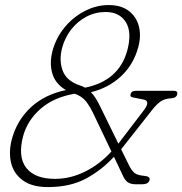

<svg xmlns="http://www.w3.org/2000/svg" viewBox="-20 -730 722 760"><path d="M467.5 -32.5 431 -109.5Q383 -57 320.5 -23.2Q258 10.5 169.5 10.5Q107 10.5 70.8 -15.8Q34.5 -42 24 -85Q13.5 -128 27 -179.5Q47.5 -254.5 102.2 -305.2Q157 -356 241 -373.5Q199.5 -397.5 187.2 -439Q175 -480.5 188 -529Q202 -581 236 -622Q270 -663 315.8 -686.5Q361.5 -710 410 -710Q459 -710 489.2 -687.2Q519.5 -664.5 529.5 -626.8Q539.5 -589 527.5 -544Q508.5 -473.5 458.5 -427.5Q408.5 -381.5 340 -365Q350.5 -354.5 359.8 -339.5Q369 -324.5 379 -303.5L448.5 -161.5L549 -293Q577.5 -330.5 548 -336L507.5 -344Q498.5 -346 497 -349.5Q495.5 -353 497 -358Q500.5 -370.5 517 -370.5H668.5Q685.5 -370.5 681 -354.5Q679.5 -349.5 674.2 -345.8Q669 -342 658 -341Q632.5 -339.5 616.8 -329Q601 -318.5 583.5 -296.5L459.5 -139L489.5 -78Q500.5 -56 511.5 -46.2Q522.5 -36.5 550 -34Q576 -32 572 -17Q567.5 -0.5 542 -0.5H519.5Q499 -0.5 487.5 -7.5Q476 -14.5 467.5 -32.5ZM398 -682.5Q357.5 -682.5 322.2 -664Q287 -645.5 262 -613.5Q237 -581.5 226 -541Q213 -491.5 228 -450.8Q243 -410 294.5 -392.5Q307 -388.5 317 -383Q451.5 -410.5 484 -531Q503 -602.5 478 -642.5Q453 -682.5 398 -682.5ZM71.5 -191Q50 -109.5 83.8 -65.8Q117.5 -22 198 -22Q259 -22 317.2 -51Q375.5 -80 421 -130.5L353 -273Q336 -309.5 320 -329.2Q304 -349 276 -359Q194 -345.5 141.2 -299.8Q88.5 -254 71.5 -191Z"/></svg>

Font: Fraunces 9pt SuperSoft Thin
Style: Italic
Weight: 100
Italic angle: -16°
Version: Version 1.000;[0bf87f6ff]